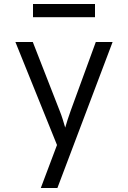

<svg xmlns="http://www.w3.org/2000/svg" viewBox="-20 -760 640 960"><path d="M455 -674V-740H145V-674ZM267 180 543 -550H459L334 -208C324 -181 312 -143 306 -122C300 -143 289 -181 278 -207L144 -550H57L265 -35L184 180Z"/></svg>

Font: Tekne LDO Light
Style: Regular
Weight: 300
Monospace: yes
Designer: Alessio Laiso, Mario Rullo, Paolo Rosset
Foundry: Alessio Laiso
Version: Version 1.000;hotconv 1.0.109;makeotfexe 2.5.65596